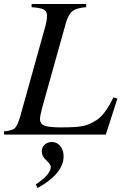

<svg xmlns="http://www.w3.org/2000/svg" viewBox="-28 -673 607 960"><path d="M559 -180 501 0H-8V-16Q34 -20 47 -33Q60 -46 74 -94L196 -532Q207 -569 207 -594Q207 -616 191.5 -625Q176 -634 130 -637V-653H403V-637Q357 -634 335.5 -618Q314 -602 302 -560L182 -131Q172 -93 172 -77Q172 -54 194 -45Q216 -36 277 -36Q354 -36 387.5 -43Q421 -50 457 -74Q498 -101 539 -186ZM160 267 151 249Q226 199 226 161Q226 150 205 130Q181 109 181 83Q181 63 195.5 50Q210 37 232 37Q257 37 273.5 57.5Q290 78 290 108Q290 195 160 267Z"/></svg>

Font: STIX
Style: Italic
Weight: 400
Italic angle: -16.33°
Designer: MicroPress Inc., with final additions and corrections provided by Coen Hoffman, Elsevier (retired)
Version: Version 1.1.1